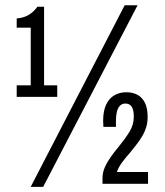

<svg xmlns="http://www.w3.org/2000/svg" viewBox="-20 -719 647 751"><path d="M100 12 467.7 -698.5H518.1L148.8 12ZM380.9 0V-21.1Q380.9 -44.2 390.2 -65.1Q399.5 -85.9 413.8 -105.9Q428 -125.9 443.6 -144.3Q469.9 -176.6 486.7 -203.9Q503.4 -231.1 503.4 -263.5Q503.4 -288.7 495.3 -301.3Q487.2 -314 470.4 -314Q456.6 -314 448.2 -304.4Q439.8 -294.8 436.6 -279.2Q433.5 -263.6 433.5 -246.7V-222.7H384.4Q384.4 -227.7 383.9 -234.4Q383.4 -241.2 383.4 -245.6Q383.4 -284.5 394.9 -309.3Q406.4 -334.1 427 -346.1Q447.6 -358.2 474 -358.2Q499.2 -358.2 517.8 -348.1Q536.5 -338.1 547 -316.8Q557.5 -295.5 557.5 -261.1Q557.5 -239.5 551.5 -220.5Q545.5 -201.5 535.2 -184.5Q524.9 -167.5 512.4 -151.7Q499.9 -136 487.9 -121Q471.6 -102.7 457.7 -84.1Q443.8 -65.5 437.2 -46.2H559V0ZM45.3 -340V-385.2H100.2V-610.7H45.3V-646.9Q60.8 -647.9 75 -652.8Q89.2 -657.6 102.4 -667.7Q115.6 -677.8 126.2 -692.7H152.4V-385.2H203.9V-340Z"/></svg>

Font: Archivo SemiBold ExtraCondensed
Style: Regular
Weight: 600
Width: 2
Version: Version 2.001